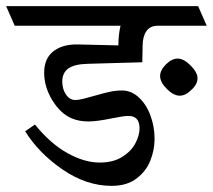

<svg xmlns="http://www.w3.org/2000/svg" viewBox="-50 -590 694 626"><path d="M415 -387 237 -382Q192 -381 172.5 -366.5Q153 -352 153 -324Q153 -300 165 -282Q177 -264 195 -264Q207 -264 224 -268.5Q241 -273 259 -278Q290 -287 309.5 -291Q329 -295 348 -295Q378 -295 402.5 -272.5Q427 -250 440.5 -213.5Q454 -177 454 -137Q454 -101 440 -66Q426 -31 394.5 -7.5Q363 16 314 16Q232 16 154.5 -37Q77 -90 32 -162L64 -184Q114 -122 169.5 -91Q225 -60 275 -60Q319 -60 348.5 -78.5Q378 -97 391.5 -123Q405 -149 405 -171Q405 -206 379 -211Q375 -212 367 -212Q354 -212 314 -204Q266 -194 238 -194Q208 -194 184 -204Q148 -219 121 -262.5Q94 -306 94 -353Q94 -400 125 -423.5Q156 -447 208 -445L336 -442Q336 -477 343 -506H-2L-30 -570H596L624 -506H464Q439 -506 427 -488Q415 -470 415 -441L414 -388ZM529 -399Q549 -399 571 -377Q594 -354 594 -335Q594 -315 574 -297Q555 -278 536 -278Q516 -278 494 -300Q472 -322 472 -342Q472 -361 491 -380Q510 -399 529 -399Z"/></svg>

Font: Sumana
Style: Regular
Weight: 400
Designer: Cyreal, Alexei Vanyashin (Devanagari), Olga Karpushina (Latin)
Foundry: Cyreal
Version: Version 1.015;PS 001.015;hotconv 1.0.70;makeotf.lib2.5.58329